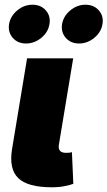

<svg xmlns="http://www.w3.org/2000/svg" viewBox="-20 -794 457 817"><path d="M200.7 2.9Q98.1 2.9 57.9 -35.9Q17.6 -74.7 31.2 -159.2L95.2 -545.9H291.5L230.5 -177.7Q225.1 -143.6 261.2 -143.6Q278.8 -143.6 286.1 -146.5L292 -11.7Q279.8 -7.3 256.1 -2.2Q232.4 2.9 200.7 2.9ZM90.8 -608.9Q55.2 -608.9 34.2 -633.1Q13.2 -657.2 18.6 -691.4Q24.4 -725.6 53.5 -749.8Q82.5 -773.9 118.2 -773.9Q153.8 -773.9 175 -749.8Q196.3 -725.6 190.4 -691.4Q185.1 -657.2 155.8 -633.1Q126.5 -608.9 90.8 -608.9ZM316.4 -608.9Q280.8 -608.9 259.8 -633.1Q238.8 -657.2 244.1 -691.4Q250 -725.6 279.1 -749.8Q308.1 -773.9 343.8 -773.9Q379.4 -773.9 400.6 -749.8Q421.9 -725.6 416 -691.4Q410.6 -657.2 381.3 -633.1Q352.1 -608.9 316.4 -608.9Z"/></svg>

Font: Inter Black
Style: Italic
Weight: 900
Italic angle: -9.39999°
Designer: Rasmus Andersson
Foundry: rsms
Version: Version 4.000;git-a52131595